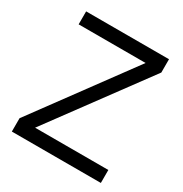

<svg xmlns="http://www.w3.org/2000/svg" viewBox="-163 -824 906 949"><g transform="rotate(30 290.0 -349.0)"><path d="M544 -74V0H36V-76L439 -624H57V-698H530V-622L126 -74Z"/></g></svg>

Font: IBM Plex Sans Var
Style: Regular
Weight: 400
Designer: Mike Abbink, Paul van der Laan, Pieter van Rosmalen
Foundry: Bold Monday
Version: Version 3.000